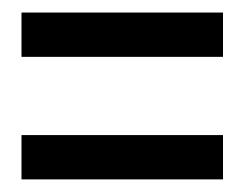

<svg xmlns="http://www.w3.org/2000/svg" viewBox="-20 -486 395 309"><path d="M338.9 -465.8V-394.5H14.6V-465.8ZM338.9 -268.6V-197.3H14.6V-268.6Z"/></svg>

Font: Uchen
Style: Regular
Weight: 400
Designer: Christopher J. Fynn
Foundry: Christopher J. Fynn for DDC
Version: Version 1.000 preliminary